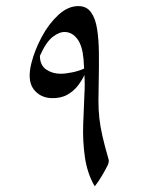

<svg xmlns="http://www.w3.org/2000/svg" viewBox="-20 -605 466 630"><path d="M290 5Q266 -37 258.5 -90Q251 -143 253 -197Q255 -251 257 -296Q258 -312 258 -328Q258 -344 257 -359Q250 -343 236 -324.5Q222 -306 200.5 -294Q179 -282 148 -283Q110 -285 89.5 -313.5Q69 -342 83 -398Q94 -441 117 -484Q140 -527 171.5 -556Q203 -585 237 -585Q264 -585 278.5 -565Q293 -545 298.5 -510.5Q304 -476 304.5 -432.5Q305 -389 304 -342Q303 -302 303 -273Q303 -244 306 -217Q309 -190 316 -159Q323 -128 336 -83Q339 -75 333 -62Q325 -46 314 -27.5Q303 -9 292 5ZM111 -422Q111 -391 131.5 -377Q152 -363 179 -363Q194 -363 216.5 -367.5Q239 -372 256 -380Q255 -396 254 -412Q250 -456 233.5 -477.5Q217 -499 194 -500Q175 -501 153 -484Q131 -467 111 -422Z"/></svg>

Font: Bona Nova SC
Style: Italic
Weight: 400
Italic angle: -4°
Designer: Mateusz Machalski
Foundry: Capitalics
Version: Version 4.001; ttfautohint (v1.8.4.7-5d5b)